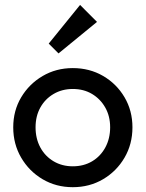

<svg xmlns="http://www.w3.org/2000/svg" viewBox="-20 -768 606 798"><path d="M282.5 10Q213.2 10 157.1 -23.1Q101 -56.2 68 -112.8Q35 -169.2 35 -238.8Q35 -308 68 -363.5Q101 -419 157.1 -452Q213.2 -485 282.5 -485Q352.2 -485 408.4 -452.4Q464.5 -419.8 497.5 -363.9Q530.5 -308 530.5 -238.8Q530.5 -169 497.5 -112.6Q464.5 -56.2 408.4 -23.1Q352.2 10 282.5 10ZM282.5 -76.8Q327.8 -76.8 362.9 -97.6Q398 -118.5 417.9 -155.4Q437.8 -192.2 437.8 -239Q437.8 -285.2 417.5 -321Q397.2 -356.8 362.5 -377.5Q327.8 -398.2 282.5 -398.2Q238 -398.2 202.8 -377.5Q167.5 -356.8 147.6 -321Q127.8 -285.2 127.8 -238.8Q127.8 -192 147.6 -155.2Q167.5 -118.5 202.8 -97.6Q238 -76.8 282.5 -76.8ZM223.2 -546 182.5 -586.8 312.8 -747.5 383.2 -677Z"/></svg>

Font: Marine Company Thin
Style: Regular
Weight: 100
Designer: Rodrigo Fuenzalida
Foundry: fragTYPE
Version: Version 1.000